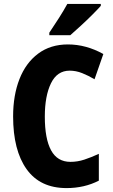

<svg xmlns="http://www.w3.org/2000/svg" viewBox="-20 -951 577 981"><path d="M336 -590Q272 -590 240.5 -525.5Q209 -461 209 -355Q209 -242 241 -183Q273 -124 340 -124Q376 -124 411 -135.5Q446 -147 485 -165V-28Q411 10 320 10Q185 10 116 -86.5Q47 -183 47 -356Q47 -464 79.5 -547Q112 -630 175 -677Q238 -724 327 -724Q374 -724 419.5 -711.5Q465 -699 508 -675L463 -546Q431 -565 399.5 -577.5Q368 -590 336 -590ZM495 -921Q479 -903 451.5 -875.5Q424 -848 393.5 -820Q363 -792 339 -771H232V-784Q257 -821 281.5 -859.5Q306 -898 324 -931H495Z"/></svg>

Font: Noto Sans Kannada Condensed ExtraBold
Style: Regular
Weight: 800
Width: 3
Designer: Jelle Bosma - Monotype Design Team
Foundry: Monotype Imaging Inc.
Version: Version 2.005; ttfautohint (v1.8.4.7-5d5b)